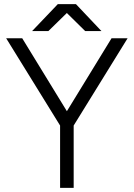

<svg xmlns="http://www.w3.org/2000/svg" viewBox="-20 -913 650 933"><path d="M285 -340 522 -727H600L338 -303ZM272 -349H338V0H272ZM10 -727H88L325 -340L272 -303ZM262 -892V-893H349L473 -762H394ZM261 -893H348V-892L215 -762H136Z"/></svg>

Font: 寒蝉端黑体 Light
Style: Regular
Weight: 300
Designer: ChillDuanSans {Warren2060}; 
Source Han Sans {Ryoko NISHIZUKA 西塚涼子 (kana, bopomofo & ideographs); Paul D. Hunt (Latin, G
Foundry: ChillType&Adobe
Version: Version 1.300;Glyphs 3.3 (3306)